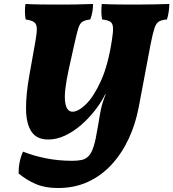

<svg xmlns="http://www.w3.org/2000/svg" viewBox="-20 -699 872 966"><path d="M272 247Q208 247 161.5 227.5Q115 208 74 174Q73 146 79 116Q85 86 96 64Q149 85 211.5 97.5Q274 110 344 110Q372 110 392 105.5Q412 101 426.5 85.5Q441 70 451.5 36.5Q462 3 471 -54Q479 -101 484 -129.5Q489 -158 495.5 -179Q502 -200 512 -226H510Q490 -185 458.5 -144.5Q427 -104 388.5 -70.5Q350 -37 307.5 -17Q265 3 223 3Q165 3 138.5 -36.5Q112 -76 111 -149Q110 -222 128 -322L159 -496Q166 -537 165 -558Q164 -579 151 -588Q138 -597 109 -601Q106 -618 105.5 -638.5Q105 -659 108 -679Q145 -677 186.5 -676.5Q228 -676 276 -676Q315 -676 359.5 -676.5Q404 -677 448 -679Q448 -660 445 -640.5Q442 -621 434 -601Q407 -598 394 -589Q381 -580 373.5 -555.5Q366 -531 355 -481L327 -355Q301 -238 307.5 -187.5Q314 -137 345 -137Q374 -137 413 -175Q452 -213 488 -292.5Q524 -372 543 -497Q550 -539 548.5 -560.5Q547 -582 534.5 -590Q522 -598 494 -601Q490 -620 490 -640Q490 -660 492 -679Q528 -677 573 -676.5Q618 -676 664 -676Q708 -676 753.5 -677Q799 -678 832 -679Q831 -636 820 -601Q794 -599 780 -591Q766 -583 757.5 -558Q749 -533 738 -478L678 -160Q662 -75 627.5 -1Q593 73 541.5 129Q490 185 422.5 216Q355 247 272 247Z"/></svg>

Font: Vollkorn Black
Style: Italic
Weight: 900
Italic angle: -11°
Designer: Friedrich Althausen
Foundry: Friedrich Althausen
Version: Version 5.000; ttfautohint (v1.8.3)